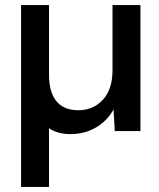

<svg xmlns="http://www.w3.org/2000/svg" viewBox="-20 -516 627 756"><path d="M63 220V-496H173V-223Q173 -153 202 -117.5Q231 -82 289 -82Q347 -82 385 -123Q423 -164 423 -240V-496H533V0H432L427 -85Q403 -41 358.5 -14.5Q314 12 257 12Q207 12 173 -11V220Z"/></svg>

Font: Host Grotesk Light Medium
Style: Regular
Weight: 500
Version: Version 1.003